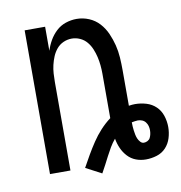

<svg xmlns="http://www.w3.org/2000/svg" viewBox="-68 -591 644 684"><g transform="rotate(-10 254.0 -249.0)"><path d="M248 30 191 0Q203 -22 215.5 -43.5Q228 -65 242 -86Q256 -107 273 -125.5Q290 -144 310 -159V-320Q310 -335 308.5 -350.5Q307 -366 303.5 -381Q300 -396 294 -410.5Q288 -425 278 -437Q268 -449 253.5 -455.5Q239 -462 224 -462Q208 -462 193.5 -455.5Q179 -449 169 -437Q159 -425 153 -410.5Q147 -396 143.5 -381Q140 -366 139 -350.5Q138 -335 138 -320V0H64V-520H138V-433Q144 -452 154 -469.5Q164 -487 179 -501Q194 -515 213.5 -521.5Q233 -528 253 -528Q276 -528 297.5 -519Q319 -510 334.5 -493Q350 -476 359.5 -454.5Q369 -433 374.5 -411Q380 -389 381.5 -366Q383 -343 383 -320V-191Q389 -192 394.5 -192.5Q400 -193 405 -193Q426 -193 446 -187Q466 -181 480.5 -167Q495 -153 501.5 -133Q508 -113 508 -92Q508 -72 502 -52.5Q496 -33 482.5 -18.5Q469 -4 449.5 2Q430 8 410 8Q391 8 374 1.5Q357 -5 344.5 -18.5Q332 -32 324.5 -49Q317 -66 314 -84Q303 -71 294.5 -56.5Q286 -42 278.5 -27.5Q271 -13 263.5 1.5Q256 16 248 30ZM413 -52Q420 -52 426.5 -55.5Q433 -59 436 -65Q439 -71 440.5 -78Q442 -85 442 -92Q442 -100 440 -107.5Q438 -115 433 -121.5Q428 -128 420.5 -131Q413 -134 405 -134Q400 -134 394.5 -133Q389 -132 383 -131Q383 -123 383.5 -115.5Q384 -108 385 -100.5Q386 -93 387.5 -85.5Q389 -78 392 -71Q395 -64 400.5 -58Q406 -52 413 -52Z"/></g></svg>

Font: Iosevka Fixed
Style: Regular
Weight: 400
Monospace: yes
Designer: Belleve Invis
Foundry: Belleve Invis
Version: Version 33.2.4